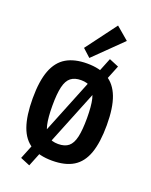

<svg xmlns="http://www.w3.org/2000/svg" viewBox="-181 -1022 944 1201"><g transform="rotate(20 291.0 -421.0)"><path d="M291 8.8Q204.6 8.8 150.1 -24.4Q95.7 -57.6 70.1 -129.6Q44.4 -201.7 44.4 -316.9Q44.4 -432.6 71.3 -502.9Q98.1 -573.2 152.8 -605.5Q207.5 -637.7 291 -637.7Q375 -637.7 429.4 -605.5Q483.9 -573.2 510.7 -502.9Q537.6 -432.6 537.6 -316.9Q537.6 -201.7 512 -129.6Q486.3 -57.6 432.1 -24.4Q377.9 8.8 291 8.8ZM291 -102.1Q335 -102.1 359.9 -122.6Q384.8 -143.1 395.5 -189.9Q406.2 -236.8 406.2 -315.4Q406.2 -395 395.3 -441.2Q384.3 -487.3 359.1 -507.1Q334 -526.9 291 -526.9Q248.5 -526.9 223.1 -507.1Q197.8 -487.3 186.8 -441.2Q175.8 -395 175.8 -315.4Q175.8 -236.8 186.5 -189.9Q197.3 -143.1 222.4 -122.6Q247.6 -102.1 291 -102.1ZM167.5 85 104 58.6 414.6 -711.9 478 -685.5ZM291 -674.8 238.3 -722.7 390.6 -926.8 475.1 -855Z"/></g></svg>

Font: Anaheim
Style: Bold
Weight: 700
Version: Version 2.001